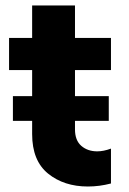

<svg xmlns="http://www.w3.org/2000/svg" viewBox="-20 -676 470 699"><path d="M13 -538H97V-656H253V-538H384V-421H253V-326H376V-236H253V-205Q253 -165 276 -145Q299 -125 334 -125Q357 -125 384 -135V-8Q342 3 300 3Q213 3 155 -44Q97 -91 97 -188V-236H27V-326H97V-421H13Z"/></svg>

Font: Chess Sans
Style: Bold
Weight: 700
Designer: Wolf Bōese
Foundry: Wolf Bōese
Version: Version 7.223